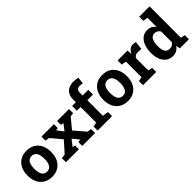

<svg xmlns="http://www.w3.org/2000/svg" viewBox="162 -1813 2863 2863"><g transform="rotate(-45 1593.5 -381.0)"><path d="M282.7 10.3Q204.6 10.3 148.4 -23.9Q92.3 -58.1 62.5 -118.9Q32.7 -179.7 32.7 -258.8V-269Q32.7 -348.6 62.5 -408.7Q92.3 -469.7 148.2 -503.9Q204.1 -538.1 281.7 -538.1Q360.8 -538.1 416 -503.9Q471.7 -469.7 501.5 -408.9Q531.2 -348.1 531.2 -269V-258.8Q531.2 -179.2 501.5 -119.1Q471.7 -58.6 416 -24.2Q360.4 10.3 282.7 10.3ZM282.7 -99.1Q319.3 -99.1 343.3 -119.1Q366.7 -139.2 377.9 -175Q389.2 -210.9 389.2 -258.8V-269Q389.2 -315.4 377.9 -352.1Q366.7 -388.2 343 -408.2Q319.3 -428.2 281.7 -428.2Q245.6 -428.2 221.2 -408.2Q197.3 -387.7 186.3 -351.8Q175.3 -315.9 175.3 -269V-258.8Q175.3 -211.4 186.5 -174.8Q197.8 -138.7 221.4 -118.9Q245.1 -99.1 282.7 -99.1Z M852.1 -81.5V0H578.6V-85.4L646.5 -94.2L797.9 -264.6L654.8 -434.1L590.8 -442.4V-528.3H852.5V-446.3L811.5 -439.9L888.2 -339.4L964.8 -439.9L919.4 -446.3V-528.3H1171.9V-442.4L1112.8 -434.1L977.5 -270.5L1128.4 -94.2L1193.4 -85.4V0H922.4V-81.5L968.3 -87.9L886.7 -189L807.1 -87.4Z M1551.3 -85.4V0H1246.6V-85.4L1315.4 -100.1V-428.2H1236.8V-528.3H1315.4V-586.9Q1315.4 -675.8 1366.5 -723.9Q1417.5 -772 1509.3 -772Q1532.2 -772 1557.6 -768.3Q1583 -764.6 1601.1 -759.8L1588.9 -653.8Q1564.5 -660.6 1531.2 -660.6Q1458 -660.6 1458 -586.9V-528.3H1577.6V-428.2H1458V-100.1Z M1880.9 10.3Q1802.7 10.3 1746.6 -23.9Q1690.4 -58.1 1660.6 -118.9Q1630.9 -179.7 1630.9 -258.8V-269Q1630.9 -348.6 1660.6 -408.7Q1690.4 -469.7 1746.3 -503.9Q1802.2 -538.1 1879.9 -538.1Q1959 -538.1 2014.2 -503.9Q2069.8 -469.7 2099.6 -408.9Q2129.4 -348.1 2129.4 -269V-258.8Q2129.4 -179.2 2099.6 -119.1Q2069.8 -58.6 2014.2 -24.2Q1958.5 10.3 1880.9 10.3ZM1880.9 -99.1Q1917.5 -99.1 1941.4 -119.1Q1964.8 -139.2 1976.1 -175Q1987.3 -210.9 1987.3 -258.8V-269Q1987.3 -315.4 1976.1 -352.1Q1964.8 -388.2 1941.2 -408.2Q1917.5 -428.2 1879.9 -428.2Q1843.8 -428.2 1819.3 -408.2Q1795.4 -387.7 1784.4 -351.8Q1773.4 -315.9 1773.4 -269V-258.8Q1773.4 -211.4 1784.7 -174.8Q1795.9 -138.7 1819.6 -118.9Q1843.3 -99.1 1880.9 -99.1Z M2482.9 -85.4V0H2203.6V-85.4L2272 -100.1V-427.7L2196.3 -442.4V-528.3H2404.8L2410.2 -462.9L2411.1 -451.2Q2450.7 -538.1 2528.3 -538.1Q2541 -538.1 2556.2 -535.9Q2571.3 -533.7 2583 -530.3L2567.9 -398.9L2497.1 -402.8Q2466.8 -404.3 2448 -392.6Q2429.2 -380.9 2414.6 -358.9V-100.1Z M2828.6 10.3Q2765.1 10.3 2720.7 -22.5Q2675.3 -54.7 2651.4 -113Q2627.4 -171.4 2627.4 -249.5V-259.8Q2627.4 -342.8 2651.9 -405.8Q2676.3 -468.3 2720.9 -503.2Q2765.6 -538.1 2828.1 -538.1Q2871.6 -538.1 2904.3 -520.8Q2937 -503.4 2960.9 -471.7V-661.1L2884.8 -675.8V-761.7H3103.5V-100.1L3171.9 -85.4V0H2980L2969.2 -64.5Q2944.3 -27.8 2909.9 -8.8Q2875.5 10.3 2828.6 10.3ZM2871.1 -100.6Q2929.7 -100.6 2960.9 -149.9V-374Q2930.2 -427.2 2872.1 -427.2Q2836.4 -427.2 2814 -406.2Q2791.5 -385.3 2780.8 -347.4Q2770 -309.6 2770 -259.8V-249.5Q2770 -180.2 2793.5 -140.4Q2816.9 -100.6 2871.1 -100.6Z"/></g></svg>

Font: Hanuman
Style: Bold
Weight: 700
Designer: Danh Hong
Version: Version 8.002; ttfautohint (v1.8.3)